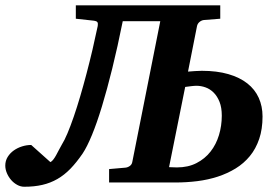

<svg xmlns="http://www.w3.org/2000/svg" viewBox="-83 -691 1055 727"><path d="M756.8 -252.9Q756.8 -283.7 748.3 -305.2Q739.7 -326.7 726.1 -340.3Q712.4 -354 695.3 -360.1Q678.2 -366.2 661.1 -366.2Q653.3 -366.2 640.6 -364.7Q627.9 -363.3 618.2 -361.8L557.1 -58.1Q563 -58.1 570.8 -57.6Q578.6 -57.1 586.9 -57.1Q629.4 -57.1 661.1 -73.5Q692.9 -89.8 714.1 -116.9Q735.4 -144 746.1 -179.4Q756.8 -214.8 756.8 -252.9ZM911.1 -250Q911.1 -202.1 898.4 -164.8Q885.7 -127.4 863 -99.9Q840.3 -72.3 809.3 -53.2Q778.3 -34.2 741.7 -22.2Q705.1 -10.3 664.1 -5.1Q623 0 581.1 0H330.1V-50.8L392.1 -56.2Q400.9 -57.1 408.7 -62.7Q416.5 -68.4 418 -78.1L523.9 -610.8H381.8Q362.3 -513.7 342.3 -432.6Q322.3 -351.6 303 -288.1Q283.7 -224.6 265.1 -179.7Q246.6 -134.8 230 -109.9Q207 -76.2 183.8 -52.2Q160.6 -28.3 134.3 -13.2Q107.9 2 77.4 9Q46.9 16.1 8.8 16.1Q-4.9 16.1 -17.8 9Q-30.8 2 -40.8 -9.5Q-50.8 -21 -56.9 -35.4Q-63 -49.8 -63 -64Q-63 -82 -54 -96.7Q-44.9 -111.3 -30.8 -121.3Q-16.6 -131.3 0.7 -136.7Q18.1 -142.1 35.2 -142.1L107.9 -77.1Q113.8 -80.1 119.1 -87.2Q124.5 -94.2 129.6 -103.5Q134.8 -112.8 140.1 -123.3Q145.5 -133.8 150.9 -143.1Q161.1 -159.2 172.6 -186.5Q184.1 -213.9 196.3 -249.3Q208.5 -284.7 220.7 -326.2Q232.9 -367.7 244.6 -412.1Q256.3 -456.5 267.1 -502.4Q277.8 -548.3 287.1 -592.8Q288.6 -602.5 285.9 -606.9Q283.2 -611.3 271 -612.8L204.1 -620.1V-670.9H751V-620.1L689 -615.2Q680.7 -614.3 673.1 -608.4Q665.5 -602.5 663.1 -592.8L628.9 -419.9Q641.6 -420.9 655.8 -421.9Q669.9 -422.9 681.2 -422.9Q738.3 -422.9 781.5 -410.4Q824.7 -397.9 853.5 -375.2Q882.3 -352.5 896.7 -320.6Q911.1 -288.6 911.1 -250Z"/></svg>

Font: Charis SIL Cyr
Style: Bold Italic
Weight: 700
Italic angle: -11°
Foundry: SIL International
Version: Version 5.000